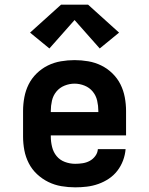

<svg xmlns="http://www.w3.org/2000/svg" viewBox="-20 -796 640 824"><path d="M303 8Q273 8 243.5 3Q214 -2 187.5 -15Q161 -28 139 -48.5Q117 -69 103.5 -95.5Q90 -122 84.5 -151Q79 -180 79 -210V-320Q79 -349 84.5 -378.5Q90 -408 103 -434Q116 -460 137.5 -481Q159 -502 185.5 -515Q212 -528 241.5 -533Q271 -538 300 -538Q329 -538 358.5 -533Q388 -528 414.5 -515Q441 -502 462.5 -481Q484 -460 497 -434Q510 -408 515.5 -378.5Q521 -349 521 -320V-215H198V-210Q198 -188 203.5 -165.5Q209 -143 223 -126Q237 -109 258.5 -101Q280 -93 303 -93Q319 -93 335 -95.5Q351 -98 365 -105.5Q379 -113 389 -126.5Q399 -140 400 -156H519Q517 -131 508 -107Q499 -83 483.5 -63Q468 -43 447 -29Q426 -15 402 -6.5Q378 2 353 5Q328 8 303 8ZM198 -315H402V-320Q402 -342 397 -364Q392 -386 378 -403Q364 -420 343 -428.5Q322 -437 300 -437Q278 -437 257 -428.5Q236 -420 222 -403Q208 -386 203 -364Q198 -342 198 -320ZM192 -588 109 -656 242 -776H358L491 -656L408 -588L300 -710Z"/></svg>

Font: Iosevka Slab Extended
Style: Bold
Weight: 700
Width: 7
Monospace: yes
Designer: Belleve Invis
Foundry: Belleve Invis
Version: Version 11.1.0; ttfautohint (v1.8.3)